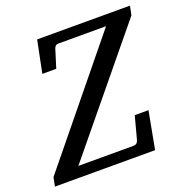

<svg xmlns="http://www.w3.org/2000/svg" viewBox="-142 -782 859 892"><g transform="rotate(-20 287.5 -335.5)"><path d="M585.9 -626 115.2 -53.2H387.2Q406.7 -53.2 412.1 -73.2L441.9 -185.1H509.8L475.1 0H-20L-11.2 -43.9L458 -619.1H224.1Q213.4 -619.1 208.3 -614.5Q203.1 -609.9 200.2 -600.1L172.9 -512.2H104L136.2 -670.9H595.2Z"/></g></svg>

Font: Charis SIL
Style: Italic
Weight: 400
Italic angle: -11°
Foundry: SIL International
Version: Version 4.112